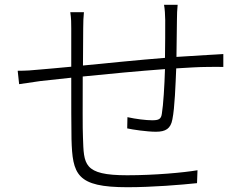

<svg xmlns="http://www.w3.org/2000/svg" viewBox="-20 -780 1040 803"><path d="M666 -760C669 -745 671 -716 671 -696C671 -652 671 -590 670 -538C556 -529 430 -516 327 -506L328 -662C328 -685 329 -712 331 -729H274C278 -701 278 -684 278 -660V-501C221 -496 174 -491 145 -489C118 -486 87 -484 54 -484L60 -428C87 -432 119 -437 149 -441C179 -444 225 -449 278 -455C278 -352 278 -242 279 -199C283 -50 300 3 513 3C617 3 738 -7 804 -14L806 -68C747 -58 626 -47 512 -47C327 -47 331 -93 327 -205C325 -241 326 -351 326 -460C433 -471 561 -483 670 -491C668 -422 663 -341 657 -305C654 -281 643 -277 616 -277C591 -277 549 -282 513 -290L512 -243C534 -238 595 -229 632 -229C673 -229 694 -242 701 -281C711 -330 714 -425 717 -494C767 -497 812 -500 846 -500C871 -500 900 -501 914 -500V-554C894 -553 872 -551 847 -550C809 -548 765 -545 718 -542C719 -590 719 -650 720 -697C720 -716 721 -744 723 -760Z"/></svg>

Font: Genne Gothic Light
Style: Regular
Weight: 300
Designer: Ryoko NISHIZUKA (kana & ideographs); Paul D. Hunt (Latin, Greek & Cyrillic); Wenlong ZHANG (bopomofo); Sandoll Communica
Foundry: Adobe Systems Incorporated
Version: Version 1.004;PS 1.004;hotconv 16.6.51;makeotf.lib2.5.65220